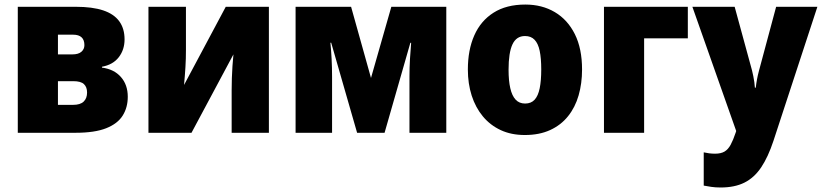

<svg xmlns="http://www.w3.org/2000/svg" viewBox="-20 -583 3610 843"><path d="M526.9 -410.2Q526.9 -364.7 501.5 -331.8Q476.1 -298.8 427.7 -290V-286.1Q480.5 -279.3 510.7 -245.1Q541 -210.9 541 -158.2Q541 -111.3 518.8 -75.7Q496.6 -40 446.3 -20Q396 0 311.5 0H58.1V-553.2H312.5Q385.7 -553.2 433.1 -537.4Q480.5 -521.5 503.7 -489.5Q526.9 -457.5 526.9 -410.2ZM362.3 -176.8Q362.3 -200.7 348.6 -213.6Q335 -226.6 301.8 -226.6H234.4V-122.6H300.8Q332.5 -122.6 347.4 -137Q362.3 -151.4 362.3 -176.8ZM350.6 -384.8Q350.6 -407.7 338.1 -419.2Q325.7 -430.7 301.3 -430.7H234.4V-344.2H297.9Q324.2 -344.2 337.4 -355.7Q350.6 -367.2 350.6 -384.8Z M796.4 -553.2V-364.3Q796.4 -345.2 795.9 -326.4Q795.4 -307.6 794.2 -288.8Q793 -270 791.5 -250.2Q790 -230.5 788.1 -210L971.2 -553.2H1160.6V0H997.1V-187Q997.1 -213.4 998 -240.2Q999 -267.1 1000.7 -293.5Q1002.4 -319.8 1004.9 -344.2L820.8 0H631.8V-553.2Z M1939.5 -553.2V0H1777.8V-247.6Q1777.8 -285.2 1780 -323.5Q1782.2 -361.8 1785.2 -395H1781.7L1668.5 0H1547.9L1434.1 -395.5H1430.7Q1434.1 -360.8 1436 -324Q1438 -287.1 1438 -245.1V0H1277.8V-553.2H1521.5L1608.9 -240.7L1698.2 -553.2Z M2535.6 -277.8Q2535.6 -216.8 2520.5 -164.3Q2505.4 -111.8 2474.1 -72.8Q2442.9 -33.7 2395.5 -12Q2348.1 9.8 2284.2 9.8Q2224.6 9.8 2178.5 -11.7Q2132.3 -33.2 2100.1 -72Q2067.9 -110.8 2051 -163.3Q2034.2 -215.8 2034.2 -277.8Q2034.2 -363.8 2062.5 -427.7Q2090.8 -491.7 2147 -527.3Q2203.1 -563 2286.6 -563Q2359.9 -563 2416 -529.8Q2472.2 -496.6 2503.9 -433.1Q2535.6 -369.6 2535.6 -277.8ZM2212.9 -276.9Q2212.9 -228.5 2220.5 -195.6Q2228 -162.6 2243.9 -145.5Q2259.8 -128.4 2285.6 -128.4Q2312 -128.4 2327.4 -145.3Q2342.8 -162.1 2349.6 -195.6Q2356.4 -229 2356.4 -277.8Q2356.4 -327.1 2349.6 -359.6Q2342.8 -392.1 2327.1 -408.4Q2311.5 -424.8 2285.2 -424.8Q2247.1 -424.8 2230 -388.2Q2212.9 -351.6 2212.9 -276.9Z M3000 -553.2V-414.6H2808.1V0H2631.8V-553.2Z M3020 -553.2H3205.6L3281.7 -274.4Q3284.7 -262.7 3287.4 -249Q3290 -235.4 3292 -222.4Q3293.9 -209.5 3294.4 -198.2H3298.3Q3300.3 -216.3 3303.7 -234.6Q3307.1 -252.9 3312.5 -272.9L3387.7 -553.2H3568.8L3376 35.2Q3352.5 106.4 3322 151.9Q3291.5 197.3 3248.5 218.8Q3205.6 240.2 3144 240.2Q3121.1 240.2 3103 237.5Q3085 234.9 3069.8 231.9V85.9Q3080.1 88.4 3093.3 90.1Q3106.4 91.8 3119.6 91.8Q3145.5 91.8 3161.4 82.3Q3177.2 72.8 3188.2 52.2Q3199.2 31.7 3210 -0.5L3212.4 -7.8Z"/></svg>

Font: Open Sans SemiCondensed ExtraBold
Style: Regular
Weight: 800
Width: 4
Designer: Monotype Design Team
Foundry: Monotype Imaging Inc.
Version: Version 3.000